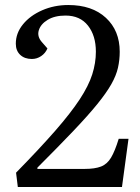

<svg xmlns="http://www.w3.org/2000/svg" viewBox="-20 -745 558 765"><path d="M43 -571Q43 -613 71.5 -648Q100 -683 148 -704Q196 -725 252 -725Q347 -725 402 -674Q457 -623 457 -539Q457 -506 450 -475Q443 -444 423.5 -409.5Q404 -375 367.5 -330Q331 -285 272.5 -223.5Q214 -162 129 -77V-72H318Q358 -72 382.5 -81.5Q407 -91 422.5 -117Q438 -143 453 -192H492L466 0H51L44 -57Q139 -154 200.5 -224.5Q262 -295 297.5 -349Q333 -403 347.5 -448.5Q362 -494 362 -539Q362 -603 330.5 -643Q299 -683 241 -683Q198 -683 170 -666Q142 -649 134.5 -624Q127 -599 148 -576L169 -552Q161 -533 144 -521.5Q127 -510 107 -510Q78 -510 60.5 -526.5Q43 -543 43 -571Z"/></svg>

Font: Literata 36pt
Style: Italic
Weight: 400
Italic angle: -2°
Designer: Latin by Veronika Burian and Jose Scaglione. Greek by Irene Vlachou. Cyrillic by Vera Evstafieva
Foundry: TypeTogether
Version: Version 3.002